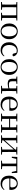

<svg xmlns="http://www.w3.org/2000/svg" viewBox="2736 -3306 585 6096"><g transform="rotate(90 3028.0 -258.5)"><path d="M123.1 0Q124.3 -24.4 124.8 -65.3Q125.3 -106.3 125.8 -150.3Q126.3 -194.3 126.3 -228.5V-288.3Q126.3 -321.7 125.8 -365.7Q125.3 -409.7 124.8 -450.7Q124.3 -491.8 123.1 -516H212.3Q211.3 -491.8 210.8 -450.7Q210.3 -409.7 209.8 -365.7Q209.3 -321.7 209.3 -288.3V-228.5Q209.3 -194.3 209.8 -150.3Q210.3 -106.3 210.8 -65.3Q211.3 -24.4 212.3 0ZM464.8 0Q465.8 -24.4 466.3 -65.3Q466.8 -106.3 467.3 -150.3Q467.8 -194.3 467.8 -228.5V-288.3Q467.8 -321.7 467.3 -365.7Q466.8 -409.7 466.3 -450.7Q465.8 -491.8 464.8 -516H552.2Q551.2 -491.8 550.7 -450.7Q550.2 -409.7 549.7 -365.7Q549.2 -321.7 549.2 -288.3V-228.5Q549.2 -194.3 549.7 -150.3Q550.2 -106.3 550.7 -65.3Q551.2 -24.4 552.2 0ZM43.5 0V-27.8L152.7 -38.6H184.7L292.1 -27.8V0ZM385 0V-27.8L493.4 -38.6H526.4L632.8 -27.8V0ZM43.5 -489.1V-516H167V-477.4H152.7ZM508.7 -477.4V-516H632V-489.1L526.4 -477.4ZM167 -484.1V-516H508.7V-484.1Z M974.5 14.6Q908.2 14.6 851.4 -15.9Q794.6 -46.5 760 -107.4Q725.4 -168.3 725.4 -257.8Q725.4 -347.6 761.1 -408.5Q796.7 -469.3 853.7 -500Q910.7 -530.6 974.5 -530.6Q1039.2 -530.6 1096.2 -500.1Q1153.2 -469.5 1188.9 -408.7Q1224.5 -347.8 1224.5 -257.8Q1224.5 -168 1189.4 -107.2Q1154.3 -46.3 1097.5 -15.8Q1040.7 14.6 974.5 14.6ZM974.5 -16.4Q1049 -16.4 1091.7 -78.2Q1134.4 -140.1 1134.4 -256.6Q1134.4 -373.4 1091.7 -436.1Q1049 -498.8 974.5 -498.8Q900.1 -498.8 857.3 -436.1Q814.5 -373.4 814.5 -256.6Q814.5 -140.1 857.3 -78.2Q900.1 -16.4 974.5 -16.4Z M1570.6 14.6Q1497.8 14.6 1441.8 -17.1Q1385.8 -48.8 1354.1 -108.5Q1322.4 -168.3 1322.4 -251.4Q1322.4 -340.7 1359.2 -403.2Q1395.9 -465.8 1455.5 -498.2Q1515 -530.6 1583.8 -530.6Q1628.5 -530.6 1666.7 -514.4Q1704.9 -498.1 1731.7 -468.8Q1758.5 -439.5 1769.2 -399.3Q1760.3 -364.4 1726.7 -364.4Q1706 -364.4 1693.6 -375.7Q1681.1 -386.9 1676.7 -413.5L1651.7 -501.6L1701.8 -461.9Q1671.5 -482.4 1644.4 -490.6Q1617.3 -498.8 1589 -498.8Q1537.9 -498.8 1496.9 -469.9Q1456 -441 1432.5 -388.2Q1408.9 -335.4 1408.9 -261.5Q1408.9 -153.9 1461.9 -94.5Q1514.8 -35 1599.2 -35Q1644 -35 1682.9 -52.7Q1721.9 -70.3 1754.8 -106.9L1770.6 -93.9Q1737.6 -42.3 1689.9 -13.8Q1642.2 14.6 1570.6 14.6Z M2108.5 14.6Q2042.2 14.6 1985.4 -15.9Q1928.6 -46.5 1894 -107.4Q1859.4 -168.3 1859.4 -257.8Q1859.4 -347.6 1895.1 -408.5Q1930.7 -469.3 1987.7 -500Q2044.7 -530.6 2108.5 -530.6Q2173.2 -530.6 2230.2 -500.1Q2287.2 -469.5 2322.9 -408.7Q2358.5 -347.8 2358.5 -257.8Q2358.5 -168 2323.4 -107.2Q2288.3 -46.3 2231.5 -15.8Q2174.7 14.6 2108.5 14.6ZM2108.5 -16.4Q2183 -16.4 2225.7 -78.2Q2268.4 -140.1 2268.4 -256.6Q2268.4 -373.4 2225.7 -436.1Q2183 -498.8 2108.5 -498.8Q2034.1 -498.8 1991.3 -436.1Q1948.5 -373.4 1948.5 -256.6Q1948.5 -140.1 1991.3 -78.2Q2034.1 -16.4 2108.5 -16.4Z M2643.9 -211.3Q2581.2 -211.3 2545.3 -227.3Q2509.4 -243.3 2494.9 -276.7Q2480.4 -310.1 2480.4 -361.7Q2480.4 -404.6 2480.8 -442Q2481.2 -479.5 2482.2 -516H2563.1Q2561.3 -477 2560.7 -441Q2560.1 -404.9 2560.1 -360.4Q2560.1 -297.4 2583.5 -273.3Q2606.9 -249.2 2670.2 -249.2Q2710.1 -249.2 2744.6 -254.7Q2779 -260.3 2821.5 -273.5V-245.1Q2775.5 -229.9 2732.5 -220.6Q2689.4 -211.3 2643.9 -211.3ZM2785.2 0Q2786.2 -24.4 2786.7 -65.3Q2787.2 -106.3 2787.7 -152Q2788.2 -197.7 2788.2 -234.5V-288.3Q2788.2 -321.7 2787.7 -365.7Q2787.2 -409.7 2786.7 -450.7Q2786.2 -491.8 2785.2 -516H2873.4Q2872.4 -491.8 2871.9 -450.7Q2871.4 -409.7 2870.9 -365.7Q2870.4 -321.7 2870.4 -288.3V-228.5Q2870.4 -194.3 2870.9 -150.3Q2871.4 -106.3 2871.9 -65.3Q2872.4 -24.4 2873.4 0ZM2410.4 -489.1V-516H2642.7V-489.1L2537.3 -477.4H2504.1ZM2705.4 0V-27.8L2811.8 -38.6H2844L2953.2 -27.8V0ZM2706.5 -489.1V-516H2953.2V-489.1L2845.8 -477.4H2813.6Z M3300.3 14.6Q3226.5 14.6 3168.6 -15.4Q3110.7 -45.5 3078.1 -106.2Q3045.4 -167 3045.4 -256.8Q3045.4 -341.1 3079.5 -402.5Q3113.6 -463.8 3169.8 -497.2Q3226 -530.6 3291.9 -530.6Q3357.2 -530.6 3403.4 -503.3Q3449.6 -475.9 3474.1 -429.2Q3498.7 -382.4 3498.7 -323.2Q3498.7 -286.8 3492.4 -262.9H3083.6V-294.2H3374.3Q3400.6 -294.2 3410 -308.2Q3419.3 -322.1 3419.3 -352.3Q3419.3 -416.2 3385.2 -457.5Q3351.2 -498.8 3289.6 -498.8Q3245.8 -498.8 3210 -471.6Q3174.1 -444.5 3153 -392.8Q3131.9 -341.2 3131.9 -268.7Q3131.9 -188 3156.4 -135.9Q3180.9 -83.8 3223.9 -59.4Q3267 -35 3322.5 -35Q3375.5 -35 3414.8 -53.7Q3454.2 -72.3 3484.7 -108.1L3500.6 -94.3Q3468 -43.5 3418 -14.4Q3368 14.6 3300.3 14.6Z M3667.1 0Q3668.3 -24.4 3668.8 -65.3Q3669.3 -106.3 3669.8 -150.3Q3670.3 -194.3 3670.3 -228.5V-288.3Q3670.3 -321.7 3669.8 -365.7Q3669.3 -409.7 3668.8 -450.7Q3668.3 -491.8 3667.1 -516H3756.3Q3755.3 -491.8 3754.8 -450.2Q3754.3 -408.7 3753.8 -363.1Q3753.3 -317.5 3753.3 -279.8V-260.2Q3753.3 -210.2 3753.8 -159.3Q3754.3 -108.5 3754.8 -66.4Q3755.3 -24.4 3756.3 0ZM4019.4 0Q4021.4 -24.4 4021.9 -66.4Q4022.4 -108.5 4022.9 -159.3Q4023.4 -210.2 4023.4 -260.2V-279.8Q4023.4 -317.5 4022.9 -363.1Q4022.4 -408.7 4021.9 -450.2Q4021.4 -491.8 4019.4 -516H4107.9Q4106.9 -491.8 4106.4 -450.7Q4105.9 -409.7 4105.4 -365.7Q4104.9 -321.7 4104.9 -288.3V-228.5Q4104.9 -194.3 4105.4 -150.3Q4105.9 -106.3 4106.4 -65.3Q4106.9 -24.4 4107.9 0ZM3587.5 0V-27.8L3696.7 -38.6H3728.7L3835.3 -27.8V0ZM3587.5 -489.1V-516H3835.3V-489.1L3728.7 -477.4H3696.7ZM3940.6 0V-27.8L4048.8 -38.6H4081.8L4187.7 -27.8V0ZM3940.6 -489.1V-516H4187.7V-489.1L4081.8 -477.4H4048.8ZM3711 -256V-287.5H4063.9V-256Z M4275.5 0V-27.8L4383.7 -38.6H4418.3L4523.3 -27.8V0ZM4642.9 0V-27.8L4745.6 -38.6H4780L4888.2 -27.8V0ZM4355.1 0Q4356.3 -24.4 4356.8 -65.3Q4357.3 -106.3 4357.8 -150.3Q4358.3 -194.3 4358.3 -228.5V-288.3Q4358.3 -321.7 4357.8 -365.7Q4357.3 -409.7 4356.8 -450.7Q4356.3 -491.8 4355.1 -516H4436.7V0ZM4414.1 -46.9 4378.9 -65.8H4390.3L4567.2 -265.6L4748 -470.9L4781.7 -451H4770.4L4592.1 -249.4ZM4727.1 0V-516H4808.4Q4807.4 -491.8 4806.9 -450.7Q4806.4 -409.7 4805.9 -365.7Q4805.4 -321.7 4805.4 -288.3V-228.5Q4805.4 -194.3 4805.9 -150.3Q4806.4 -106.3 4806.9 -65.3Q4807.4 -24.4 4808.4 0ZM4275.5 -489.1V-516H4523.3V-489.1L4419.1 -477.4H4384.7ZM4642.9 -489.1V-516H4888.2V-489.1L4780.8 -477.4H4746.4Z M4956.3 -341.2 4963.1 -516H5468.9L5475.7 -341.2H5440.1L5399.8 -513.4L5442.2 -483.7H4989.7L5032.2 -513.4L4992.3 -341.2ZM5081.2 0V-27.8L5195.9 -38.6H5236.3L5350.8 -27.8V0ZM5172.2 0Q5173.2 -24.4 5173.8 -65.3Q5174.4 -106.3 5174.9 -150.3Q5175.4 -194.3 5175.4 -228.5V-288.3Q5175.4 -321.7 5174.9 -365.7Q5174.4 -409.7 5173.8 -450.7Q5173.2 -491.8 5172.2 -516H5259.8Q5258.8 -491.8 5258.3 -450.7Q5257.8 -409.7 5257.3 -365.7Q5256.8 -321.7 5256.8 -288.3V-228.5Q5256.8 -194.3 5257.3 -150.3Q5257.8 -106.3 5258.3 -65.3Q5258.8 -24.4 5259.8 0Z M5812.3 14.6Q5738.5 14.6 5680.6 -15.4Q5622.7 -45.5 5590.1 -106.2Q5557.4 -167 5557.4 -256.8Q5557.4 -341.1 5591.5 -402.5Q5625.6 -463.8 5681.8 -497.2Q5738 -530.6 5803.9 -530.6Q5869.2 -530.6 5915.4 -503.3Q5961.6 -475.9 5986.1 -429.2Q6010.7 -382.4 6010.7 -323.2Q6010.7 -286.8 6004.4 -262.9H5595.6V-294.2H5886.3Q5912.6 -294.2 5922 -308.2Q5931.3 -322.1 5931.3 -352.3Q5931.3 -416.2 5897.2 -457.5Q5863.2 -498.8 5801.6 -498.8Q5757.8 -498.8 5722 -471.6Q5686.1 -444.5 5665 -392.8Q5643.9 -341.2 5643.9 -268.7Q5643.9 -188 5668.4 -135.9Q5692.9 -83.8 5735.9 -59.4Q5779 -35 5834.5 -35Q5887.5 -35 5926.8 -53.7Q5966.2 -72.3 5996.7 -108.1L6012.6 -94.3Q5980 -43.5 5930 -14.4Q5880 14.6 5812.3 14.6Z"/></g></svg>

Font: Noto Serif SC ExtraLight
Style: Regular
Weight: 200
Designer: Ryoko NISHIZUKA 西塚涼子 (kana & ideographs); Frank Grießhammer (Latin, Greek & Cyrillic); Wenlong ZHANG 张文龙 (bopomofo); San
Foundry: Adobe
Version: Version 2.002-H1;hotconv 1.1.0;makeotfexe 2.6.0